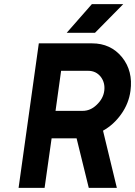

<svg xmlns="http://www.w3.org/2000/svg" viewBox="-20 -910 655 930"><path d="M303 -751H440L577 -890H425ZM276 -567H407Q445 -567 468 -538Q490 -509 485 -470Q480 -432 448 -402Q418 -373 380 -373H249ZM168 -700 70 0H196L230 -240H351L410 0H546L479 -277Q531 -306 567 -357Q604 -409 612 -470Q625 -566 571 -633Q516 -700 426 -700Z"/></svg>

Font: Unageo
Style: Bold-Italic
Weight: 700
Designer: Richard Sepsi
Foundry: Richard Sepsi
Version: Version 2.000